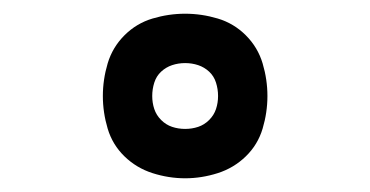

<svg xmlns="http://www.w3.org/2000/svg" viewBox="-20 -796 540 280"><path d="M250 -536Q226 -536 202.5 -543.5Q179 -551 161.5 -568Q144 -585 137 -608.5Q130 -632 130 -656Q130 -680 137 -703.5Q144 -727 161.5 -744.5Q179 -762 202.5 -769Q226 -776 250 -776Q274 -776 297.5 -769Q321 -762 338.5 -744.5Q356 -727 363 -703.5Q370 -680 370 -656Q370 -632 363 -608.5Q356 -585 338.5 -568Q321 -551 297.5 -543.5Q274 -536 250 -536ZM250 -608Q260 -608 269 -611Q278 -614 285 -621Q292 -628 295 -637Q298 -646 298 -656Q298 -666 295 -675.5Q292 -685 285 -691.5Q278 -698 269 -701Q260 -704 250 -704Q240 -704 231 -701Q222 -698 215 -691.5Q208 -685 205 -675.5Q202 -666 202 -656Q202 -646 205 -637Q208 -628 215 -621Q222 -614 231 -611Q240 -608 250 -608Z"/></svg>

Font: Iosevka Bendy Medium
Style: Regular
Weight: 500
Monospace: yes
Designer: Belleve Invis
Foundry: Belleve Invis
Version: Version 30.1.2